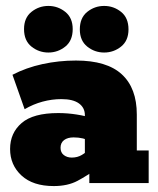

<svg xmlns="http://www.w3.org/2000/svg" viewBox="-20 -617 534 647"><path d="M161 10Q91 10 52.5 -25.5Q14 -61 14 -115Q14 -169 53 -202.5Q92 -236 176 -236Q208 -236 239 -231Q270 -226 285 -220L266 -206V-229Q266 -254 246 -268.5Q226 -283 187 -283Q155 -283 123.5 -274.5Q92 -266 63 -249L22 -365Q68 -389 123 -401Q178 -413 236 -413Q340 -413 390.5 -366.5Q441 -320 441 -231V-110H481V0H281V-68L308 -50Q274 -25 241 -7.5Q208 10 161 10ZM222 -86Q241 -86 256 -95Q271 -104 281 -115L266 -78V-169L284 -141Q274 -147 259.5 -150.5Q245 -154 228 -154Q208 -154 196 -145Q184 -136 184 -119Q184 -103 195 -94.5Q206 -86 222 -86ZM143 -440Q111 -440 86 -460Q61 -480 61 -519Q61 -557 86 -577Q111 -597 143 -597Q175 -597 200 -577Q225 -557 225 -519Q225 -480 200 -460Q175 -440 143 -440ZM331 -440Q299 -440 274 -460Q249 -480 249 -518Q249 -557 274 -577Q299 -597 331 -597Q363 -597 388 -577Q413 -557 413 -518Q413 -480 388 -460Q363 -440 331 -440Z"/></svg>

Font: Rokkitt Black
Style: Regular
Weight: 900
Designer: Vernon Adams
Foundry: Vernon Adams
Version: Version 3.103